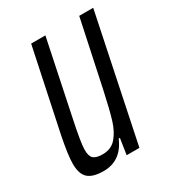

<svg xmlns="http://www.w3.org/2000/svg" viewBox="-133 -590 616 678"><g transform="rotate(-30 174.5 -251.0)"><path d="M11 -69Q11 -103 26 -178L96 -510H154L90 -203Q82 -165 77 -135Q72 -105 72 -90Q72 -64 83 -54.5Q94 -45 120 -45Q155 -45 175.5 -69Q196 -93 207.5 -130.5Q219 -168 235 -242L292 -510H349L243 0H191L201 -65H196Q165 8 93 8Q50 8 30.5 -9.5Q11 -27 11 -69Z"/></g></svg>

Font: Saira Ultra Condensed
Style: Italic
Weight: 400
Width: 1
Italic angle: -12°
Designer: Hector Gatti with collaboration of the Omnibus-Type team
Foundry: Omnibus-Type
Version: Version 1.001; ttfautohint (v1.8)